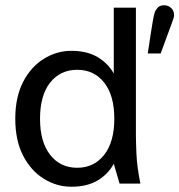

<svg xmlns="http://www.w3.org/2000/svg" viewBox="-20 -697 681 729"><path d="M251 12Q195 12 146 -18.5Q97 -49 67.5 -106.5Q38 -164 38 -246Q38 -328 67.5 -385.5Q97 -443 146 -473.5Q195 -504 251 -504Q310 -504 350 -480.5Q390 -457 412 -418V-668H496V-187Q496 -162 498 -113.5Q500 -65 513 0H434L412 -75Q390 -35 350 -11.5Q310 12 251 12ZM273 -60Q337 -60 375.5 -109Q414 -158 414 -246Q414 -335 375.5 -383.5Q337 -432 273 -432Q209 -432 170.5 -383.5Q132 -335 132 -246Q132 -158 170.5 -109Q209 -60 273 -60ZM541 -494Q542 -499 545 -519.5Q548 -540 552 -566.5Q556 -593 560 -616Q564 -639 567 -648Q569 -656 577.5 -666.5Q586 -677 603 -677Q619 -677 630 -666.5Q641 -656 641 -639Q641 -633 637.5 -624Q634 -615 632 -608L590 -494Z"/></svg>

Font: Atkinson Hyperlegible
Style: Regular
Weight: 400
Designer: Elliott Scott, Megan Eiswerth, Linus Boman, Theodore Petrosky
Foundry: Braille Institute
Version: Version 1.006; ttfautohint (v1.8.3)